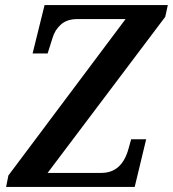

<svg xmlns="http://www.w3.org/2000/svg" viewBox="-20 -734 679 754"><path d="M4 0H509L554 -187H495L485 -151Q459 -55 378 -55H167L629 -668L639 -714H155L108 -524H167L186 -584Q195 -616 219 -637.5Q243 -659 283 -659H473L13 -45Z"/></svg>

Font: Noto Serif SemiCondensed Semi
Style: Italic
Weight: 600
Width: 4
Italic angle: -12°
Designer: Monotype Design Team
Foundry: Monotype Imaging Inc.
Version: Version 1.901